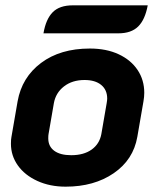

<svg xmlns="http://www.w3.org/2000/svg" viewBox="-20 -691 582 720"><path d="M21 -152Q21 -169 23 -178L46 -311Q62 -401 134 -455Q206 -509 317 -509Q379 -509 425 -487.5Q471 -466 496 -428.5Q521 -391 521 -343Q521 -328 518 -311L495 -178Q480 -92 406.5 -41.5Q333 9 226 9Q167 9 120 -12.5Q73 -34 47 -70.5Q21 -107 21 -152ZM360 -188 380 -304Q382 -316 382 -321Q382 -354 359.5 -372.5Q337 -391 297 -391Q251 -391 220 -367Q189 -343 182 -304L162 -188Q161 -183 161 -172Q161 -142 183.5 -125.5Q206 -109 247 -109Q294 -109 323.5 -130Q353 -151 360 -188ZM253 -671H534Q524 -617 498 -591.5Q472 -566 424 -566H143Q152 -619 177.5 -645Q203 -671 253 -671Z"/></svg>

Font: K2D ExtraBold
Style: Italic
Weight: 800
Italic angle: -10°
Designer: Katatrad Aksorn Co.,Ltd.
Foundry: Cadson Demak Co.,Ltd.
Version: Version 1.000; ttfautohint (v1.6)